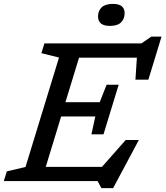

<svg xmlns="http://www.w3.org/2000/svg" viewBox="-40 -930 850 986"><path d="M480.5 36 461.5 0H-20.5L-5 -50L91 -72.5L263 -634.5L172.5 -657L188 -707H686L737 -742H789.5L722 -521H655.5L663 -634H366L296 -405H472L507.5 -495H569.5L491.5 -240H429.5L449.5 -332H274L195 -73H483.5L605.5 -211H673L541 36ZM524 -797Q463.5 -797 463.5 -846Q463.5 -874.5 482 -892.2Q500.5 -910 540 -910Q600 -910 600 -862.5Q600 -833.5 581.8 -815.2Q563.5 -797 524 -797Z"/></svg>

Font: Newsreader Caption
Style: Italic
Weight: 400
Italic angle: -17°
Designer: Hugues Gentile
Foundry: Production Type
Version: Version 1.001